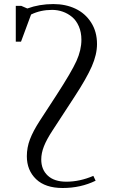

<svg xmlns="http://www.w3.org/2000/svg" viewBox="-20 -731 581 950"><path d="M58.1 -524.9V-702.1H85L115.2 -689Q174.8 -710.9 244.1 -710.9Q304.7 -710.9 353.3 -688Q401.9 -665 430.9 -619.6Q460 -574.2 460 -513.2Q460 -461.4 434.1 -402.3Q408.2 -343.3 349.1 -252.9L240.2 -85.9Q210.4 -40.5 197.3 -6.8Q184.1 26.9 184.1 58.1Q184.1 107.9 216.3 137.9Q248.5 168 308.1 168Q374.5 168 441.9 139.2L453.1 163.1Q379.4 199.2 290 199.2Q204.1 199.2 158.4 155.3Q112.8 111.3 112.8 42Q112.8 -1 128.2 -41.5Q143.6 -82 175.8 -131.8L257.8 -257.8Q333.5 -374.5 358.2 -429Q382.8 -483.4 382.8 -534.2Q382.8 -571.3 370.1 -600.6Q357.4 -629.9 336.4 -647.2Q315.4 -664.6 290.3 -673.3Q265.1 -682.1 237.8 -682.1Q180.7 -682.1 133.8 -659.2L84 -524.9Z"/></svg>

Font: Dihjauti
Style: Regular
Weight: 400
Designer: T. Christopher White
Version: Version 3.0.0